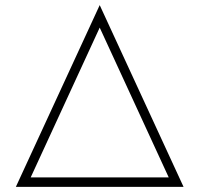

<svg xmlns="http://www.w3.org/2000/svg" viewBox="-20 -731 780 751"><path d="M698 0H42L370 -711ZM100 -37H640L370 -623Z"/></svg>

Font: Major Mono Display
Style: Regular
Weight: 400
Designer: Emre Parlak
Foundry: Emre Parlak
Version: Version 2.000; ttfautohint (v1.8) -l 8 -r 50 -G 200 -x 14 -D